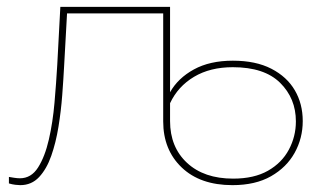

<svg xmlns="http://www.w3.org/2000/svg" viewBox="-20 -537 948 560"><path d="M39 3Q34 3 25 2Q16 1 6 -2V-21Q11 -20 21 -18.5Q31 -17 38 -17Q71 -17 91 -48.5Q111 -80 122.5 -130Q134 -180 139 -238Q144 -296 147 -348L156 -517H476L464 -498H168L176 -506L167 -344Q165 -306 161.5 -259.5Q158 -213 150.5 -167Q143 -121 129.5 -82.5Q116 -44 94 -20.5Q72 3 39 3ZM660 -16Q721 -16 761.5 -39Q802 -62 822.5 -100.5Q843 -139 843 -183Q843 -250 797 -295.5Q751 -341 659 -341Q593 -341 546 -313Q499 -285 476 -236V-184Q476 -108 525.5 -62Q575 -16 660 -16ZM658 3Q564 3 510 -48.5Q456 -100 456 -183V-517H476V-268Q499 -309 545.5 -334.5Q592 -360 659 -360Q726 -360 771.5 -336.5Q817 -313 840 -273.5Q863 -234 863 -184Q863 -134 839.5 -91.5Q816 -49 770.5 -23Q725 3 658 3Z"/></svg>

Font: Montserrat Alternates Thin
Style: Regular
Weight: 100
Designer: Julieta Ulanovsky
Foundry: Julieta Ulanovsky
Version: Version 9.000